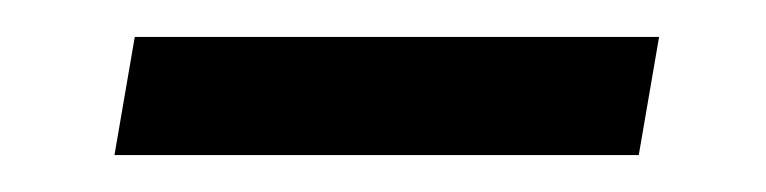

<svg xmlns="http://www.w3.org/2000/svg" viewBox="-20 -324 415 104"><path d="M42 -240 53 -304H337L326 -240Z"/></svg>

Font: Archivo SemiExpanded Thin
Style: Italic
Weight: 250
Width: 6
Italic angle: -10°
Designer: Hector Gatti
Foundry: Omnibus-Type
Version: Version 2.001